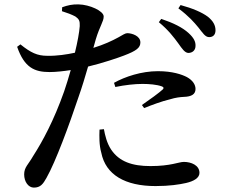

<svg xmlns="http://www.w3.org/2000/svg" viewBox="-20 -808 1040 874"><path d="M792 -610C809 -586 821 -568 837 -567C857 -567 870 -580 870 -599C871 -618 862 -636 839 -657C811 -683 768 -704 714 -722L703 -707C747 -671 773 -636 792 -610ZM883 -683C903 -658 914 -639 932 -639C950 -639 961 -650 961 -670C961 -692 951 -712 926 -732C899 -752 857 -770 802 -785L792 -770C841 -733 863 -707 883 -683ZM505 -412C549 -421 593 -426 629 -426C659 -426 694 -423 716 -415C725 -412 727 -407 721 -401C709 -389 657 -351 626 -330L636 -316C671 -330 716 -347 754 -356C780 -364 799 -366 817 -367C852 -368 870 -379 870 -403C870 -422 858 -442 831 -457C808 -469 765 -484 699 -484C624 -484 549 -459 499 -431ZM453 -220C458 -193 466 -157 486 -127C523 -72 582 -52 665 -52C758 -52 794 -71 817 -71C850 -71 888 -56 888 -21C888 2 862 17 827 25C796 32 751 39 688 39C550 39 461 -12 441 -113C431 -148 432 -187 433 -218ZM73 -606 58 -595C91 -500 137 -480 206 -480C234 -480 270 -484 302 -489C292 -454 282 -421 272 -392C225 -259 174 -165 131 -98C109 -59 90 -47 90 -14C90 19 109 46 134 46C164 46 176 30 192 1C233 -71 296 -242 337 -365C353 -410 368 -460 381 -505C448 -521 518 -545 544 -555C602 -577 619 -591 619 -615C619 -645 580 -657 559 -657C550 -657 537 -648 519 -638C490 -622 453 -605 405 -590L416 -629C434 -689 452 -710 452 -733C452 -758 388 -787 338 -788C310 -789 288 -784 263 -775L262 -757C285 -750 306 -742 323 -733C340 -721 344 -713 343 -689C341 -661 333 -617 321 -568C284 -560 239 -553 195 -554C150 -554 120 -568 73 -606Z"/></svg>

Font: Noto Serif JP SemiBold
Style: Regular
Weight: 600
Designer: Ryoko NISHIZUKA 西塚涼子 (kana & ideographs); Frank Grießhammer (Latin, Greek & Cyrillic); Wenlong ZHANG 张文龙 (bopomofo); San
Foundry: Adobe
Version: Version 2.001;hotconv 1.1.0;makeotfexe 2.6.0